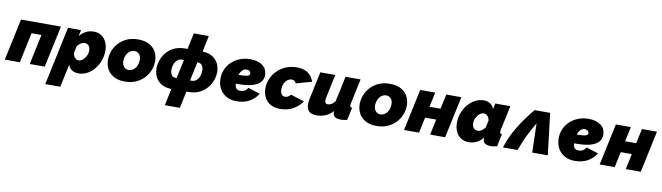

<svg xmlns="http://www.w3.org/2000/svg" viewBox="-49 -1454 8240 2391"><g transform="rotate(10 4071.0 -258.5)"><path d="M-6 0 106 -526H611L499 0H309L390 -381H265L184 0Z M700 -526H865L848 -447Q883 -490 927 -513Q971 -536 1027 -536Q1083 -536 1123.5 -508.5Q1164 -481 1186 -433.5Q1208 -386 1208 -324Q1208 -257 1185 -196.5Q1162 -136 1123 -89.5Q1084 -43 1033.5 -16.5Q983 10 929 10Q876 10 841 -12.5Q806 -35 795 -78L733 213H543ZM897 -150Q925 -150 950.5 -170Q976 -190 992.5 -223Q1009 -256 1009 -293Q1009 -331 990.5 -353.5Q972 -376 937 -376Q914 -376 892.5 -362.5Q871 -349 847 -322L827 -231Q832 -197 851.5 -173.5Q871 -150 897 -150Z M1512 10Q1418 10 1359 -28.5Q1300 -67 1276 -129Q1252 -191 1262 -263Q1272 -336 1313.5 -398Q1355 -460 1424.5 -498Q1494 -536 1588 -536Q1682 -536 1741 -498Q1800 -460 1824 -398Q1848 -336 1838 -263Q1828 -191 1786.5 -129Q1745 -67 1675.5 -28.5Q1606 10 1512 10ZM1534 -140Q1575 -140 1608 -173Q1641 -206 1648 -263Q1656 -320 1631.5 -353Q1607 -386 1566 -386Q1526 -386 1493 -353Q1460 -320 1452 -263Q1445 -206 1469.5 -173Q1494 -140 1534 -140Z M2055 213 2100 0 2079 -1Q2002 -7 1953.5 -44.5Q1905 -82 1886 -140Q1867 -198 1876 -263Q1886 -333 1924 -393Q1962 -453 2026.5 -489.5Q2091 -526 2181 -526H2212L2255 -730H2445L2402 -526L2416 -525Q2494 -520 2543 -482.5Q2592 -445 2612 -387.5Q2632 -330 2622 -263Q2612 -194 2573 -134Q2534 -74 2469 -37Q2404 0 2317 0H2290L2245 213ZM2126 -145H2141L2191 -382H2162Q2125 -382 2097 -350.5Q2069 -319 2061 -263Q2054 -208 2072.5 -176.5Q2091 -145 2126 -145ZM2311 -145H2336Q2373 -145 2401.5 -176.5Q2430 -208 2437 -263Q2445 -319 2426 -350.5Q2407 -382 2372 -382H2361Z M2922 10Q2854 10 2801 -17.5Q2748 -45 2716.5 -95.5Q2685 -146 2680 -213Q2676 -281 2698.5 -339.5Q2721 -398 2765.5 -442Q2810 -486 2871.5 -511Q2933 -536 3005 -536Q3100 -536 3157 -495.5Q3214 -455 3219 -383Q3225 -295 3146 -249.5Q3067 -204 2908 -204Q2893 -204 2879 -204V-203Q2882 -162 2898.5 -144Q2915 -126 2949 -126Q3012 -126 3043 -180L3195 -132Q3155 -68 3087.5 -29Q3020 10 2922 10ZM2980 -401Q2951 -401 2928.5 -378.5Q2906 -356 2893 -318Q2896 -318 2899 -318Q2976 -318 3006 -327.5Q3036 -337 3034 -362Q3033 -379 3018 -390Q3003 -401 2980 -401Z M3477 10Q3401 10 3350.5 -20.5Q3300 -51 3275.5 -101.5Q3251 -152 3251 -211Q3251 -272 3275 -330Q3299 -388 3344 -434.5Q3389 -481 3452 -508.5Q3515 -536 3593 -536Q3685 -536 3738.5 -496Q3792 -456 3810 -393L3613 -337Q3597 -376 3558 -376Q3530 -376 3505 -358Q3480 -340 3464.5 -307.5Q3449 -275 3449 -232Q3449 -194 3465.5 -172Q3482 -150 3510 -150Q3548 -150 3581 -189L3754 -133Q3709 -70 3639 -30Q3569 10 3477 10Z M3932 10Q3809 10 3809 -114Q3809 -129 3811 -145.5Q3813 -162 3817 -180L3891 -526H4080L4016 -223Q4013 -208 4013 -196Q4013 -150 4051 -150Q4068 -150 4090 -160Q4112 -170 4141 -204L4210 -526H4400L4333 -210Q4330 -195 4330 -186Q4330 -161 4357 -160L4323 0Q4297 5 4276.5 7.5Q4256 10 4241 10Q4198 10 4170.5 -6.5Q4143 -23 4143 -63Q4143 -68 4143.5 -72.5Q4144 -77 4145 -82Q4100 -33 4047 -11.5Q3994 10 3932 10Z M4695 10Q4601 10 4542 -28.5Q4483 -67 4459 -129Q4435 -191 4445 -263Q4455 -336 4496.5 -398Q4538 -460 4607.5 -498Q4677 -536 4771 -536Q4865 -536 4924 -498Q4983 -460 5007 -398Q5031 -336 5021 -263Q5011 -191 4969.5 -129Q4928 -67 4858.5 -28.5Q4789 10 4695 10ZM4717 -140Q4758 -140 4791 -173Q4824 -206 4831 -263Q4839 -320 4814.5 -353Q4790 -386 4749 -386Q4709 -386 4676 -353Q4643 -320 4635 -263Q4628 -206 4652.5 -173Q4677 -140 4717 -140Z M5042 0 5154 -526H5344L5304 -340H5444L5484 -526H5674L5562 0H5372L5414 -197H5274L5232 0Z M5861 10Q5803 10 5761.5 -17Q5720 -44 5697.5 -92Q5675 -140 5675 -202Q5675 -270 5697.5 -330.5Q5720 -391 5760 -437Q5800 -483 5851 -509.5Q5902 -536 5959 -536Q6006 -536 6041 -512.5Q6076 -489 6088 -448L6104 -522H6295L6228 -210Q6225 -195 6225 -186Q6225 -161 6252 -160L6218 0Q6192 5 6171.5 7.5Q6151 10 6137 10Q6093 10 6066.5 -7Q6040 -24 6040 -67Q6040 -71 6040 -74.5Q6040 -78 6041 -82Q6005 -34 5957.5 -12Q5910 10 5861 10ZM5947 -150Q5971 -150 5992 -163.5Q6013 -177 6038 -204L6058 -298Q6053 -333 6033.5 -354.5Q6014 -376 5987 -376Q5959 -376 5933.5 -356Q5908 -336 5891.5 -303.5Q5875 -271 5875 -233Q5875 -196 5894 -173Q5913 -150 5947 -150Z M6293 0Q6332 -131 6412 -263.5Q6492 -396 6601 -526H6797L6860 0H6663L6653 -367Q6621 -313 6597 -269Q6573 -225 6553.5 -183.5Q6534 -142 6516 -98Q6498 -54 6478 0Z M7199 10Q7131 10 7078 -17.5Q7025 -45 6993.5 -95.5Q6962 -146 6957 -213Q6953 -281 6975.5 -339.5Q6998 -398 7042.5 -442Q7087 -486 7148.5 -511Q7210 -536 7282 -536Q7377 -536 7434 -495.5Q7491 -455 7496 -383Q7502 -295 7423 -249.5Q7344 -204 7185 -204Q7170 -204 7156 -204V-203Q7159 -162 7175.5 -144Q7192 -126 7226 -126Q7289 -126 7320 -180L7472 -132Q7432 -68 7364.5 -29Q7297 10 7199 10ZM7257 -401Q7228 -401 7205.5 -378.5Q7183 -356 7170 -318Q7173 -318 7176 -318Q7253 -318 7283 -327.5Q7313 -337 7311 -362Q7310 -379 7295 -390Q7280 -401 7257 -401Z M7516 0 7628 -526H7818L7778 -340H7918L7958 -526H8148L8036 0H7846L7888 -197H7748L7706 0Z"/></g></svg>

Font: Raleway Black
Style: Italic
Weight: 900
Italic angle: -12°
Designer: Matt McInerney, Pablo Impallari, Rodrigo Fuenzalida
Foundry: Matt McInerney, Pablo Impallari, Rodrigo Fuenzalida
Version: Version 4.101;RELEASE